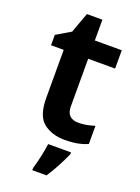

<svg xmlns="http://www.w3.org/2000/svg" viewBox="-164 -733 750 1025"><g transform="rotate(20 211.0 -220.5)"><path d="M301 -101Q233 -101 233 -169V-440H386V-544H233V-662H145L103 -547L22 -499V-440H94V-169Q94 -64 142.5 -27Q191 10 262 10Q341 10 392 -14V-117Q370 -110 347.5 -105.5Q325 -101 301 -101ZM318 61H188Q184 93 174.5 136.5Q165 180 156 208V221H237Q262 183 283 143Q304 103 318 71Z"/></g></svg>

Font: Noto Sans UI
Style: Bold
Weight: 700
Designer: Monotype Design Team
Foundry: Monotype Imaging Inc.
Version: Version 1.901